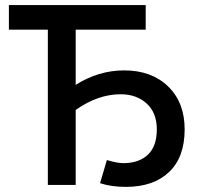

<svg xmlns="http://www.w3.org/2000/svg" viewBox="-20 -730 791 758"><path d="M477.1 7.8Q419.4 7.8 375 -6.8L401.9 -98.1Q443.4 -85.9 466.8 -85.9Q528.3 -85.9 563.7 -119.1Q599.1 -152.3 599.1 -219.2Q599.1 -284.7 559.1 -321.3Q519 -357.9 456.1 -357.9Q366.7 -357.9 278.8 -295.9V0H168.9V-612.8H15.1V-710H555.2V-612.8H278.8V-395Q369.6 -452.1 470.2 -452.1Q578.1 -452.1 643.6 -388.9Q709 -325.7 709 -219.2Q709 -109.4 647.5 -50.8Q585.9 7.8 477.1 7.8Z"/></svg>

Font: Rawline SemiBold
Style: Regular
Weight: 600
Designer: Matt McInerney, Pablo Impallari, Rodrigo Fuenzalida
Foundry: Matt McInerney, Pablo Impallari, Rodrigo Fuenzalida
Version: Version 4.020;PS 004.020;hotconv 1.0.88;makeotf.lib2.5.64775